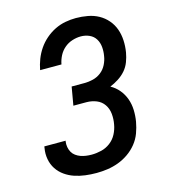

<svg xmlns="http://www.w3.org/2000/svg" viewBox="-111 -832 823 930"><g transform="rotate(-15 300.0 -367.5)"><path d="M259 8Q230 8 202.5 4.5Q175 1 149.5 -7.5Q124 -16 102 -31.5Q80 -47 65.5 -69Q51 -91 46 -118.5Q41 -146 46 -174Q46 -176 46.5 -178Q47 -180 47 -182H154Q154 -181 153.5 -180Q153 -179 153 -178Q151 -164 153.5 -150Q156 -136 162.5 -124.5Q169 -113 180 -105Q191 -97 203.5 -92.5Q216 -88 230 -86Q244 -84 259 -84Q283 -84 307.5 -90Q332 -96 352.5 -111.5Q373 -127 385 -150Q397 -173 401 -197Q406 -223 403.5 -249.5Q401 -276 387 -296.5Q373 -317 349.5 -326.5Q326 -336 299 -336H234L250 -428H315Q336 -428 358 -433.5Q380 -439 398 -453Q416 -467 426.5 -488Q437 -509 440 -530Q444 -552 442 -574.5Q440 -597 429 -615Q418 -633 398 -642Q378 -651 355 -651Q334 -651 312 -644Q290 -637 272.5 -622Q255 -607 244.5 -586.5Q234 -566 230 -544H123Q128 -571 138 -597Q148 -623 164 -646.5Q180 -670 202 -689Q224 -708 249.5 -720.5Q275 -733 302 -738Q329 -743 355 -743Q385 -743 414.5 -737.5Q444 -732 468.5 -718.5Q493 -705 511.5 -683.5Q530 -662 539.5 -635.5Q549 -609 550.5 -579Q552 -549 547 -519Q543 -496 534.5 -473.5Q526 -451 510.5 -433Q495 -415 474 -401.5Q453 -388 431 -379Q455 -366 473 -344.5Q491 -323 500.5 -296.5Q510 -270 511 -240.5Q512 -211 507 -182Q502 -154 492 -127Q482 -100 463.5 -77Q445 -54 420.5 -37Q396 -20 369 -10Q342 0 314 4Q286 8 259 8Z"/></g></svg>

Font: Iosevka Curly SmBdEx
Style: Italic
Weight: 600
Width: 7
Italic angle: -9°
Monospace: yes
Designer: Belleve Invis
Foundry: Belleve Invis
Version: Version 11.1.0; ttfautohint (v1.8.3)